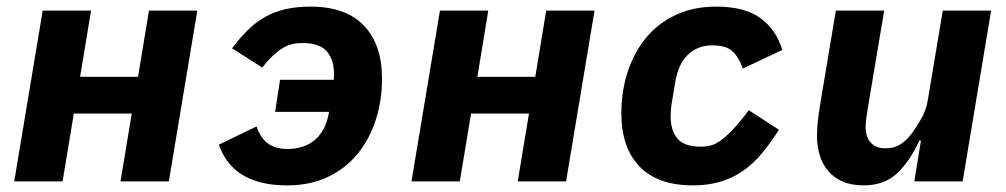

<svg xmlns="http://www.w3.org/2000/svg" viewBox="-20 -548 3040 580"><path d="M109 -516H255L222 -316H397L430 -516H576L490 0H344L378 -205H203L169 0H23Z M826 -307H988Q989 -312 989 -316Q989 -320 989 -325Q989 -367 967.5 -392.5Q946 -418 894 -418Q875 -418 860 -414Q845 -410 831 -401Q817 -392 802.5 -378Q788 -364 772 -344L681 -402Q705 -434 729.5 -458Q754 -482 782 -497.5Q810 -513 843.5 -520.5Q877 -528 918 -528Q1024 -528 1079 -471Q1134 -414 1134 -310Q1134 -244 1115 -185.5Q1096 -127 1060 -83Q1024 -39 970.5 -13.5Q917 12 848 12Q802 12 767.5 3Q733 -6 708.5 -22Q684 -38 667.5 -60.5Q651 -83 641 -111L755 -166Q767 -131 789.5 -114.5Q812 -98 848 -98Q900 -98 932.5 -126.5Q965 -155 974 -210H811Z M1309 -516H1455L1422 -316H1597L1630 -516H1776L1690 0H1544L1578 -205H1403L1369 0H1223Z M2073 12Q1967 12 1912 -45Q1857 -102 1857 -206Q1857 -272 1876 -330.5Q1895 -389 1931 -433Q1967 -477 2020.5 -502.5Q2074 -528 2143 -528Q2232 -528 2279 -492Q2326 -456 2343 -397L2224 -341Q2213 -373 2194 -392Q2175 -411 2131 -411Q2088 -411 2058.5 -383Q2029 -355 2020 -301L2010 -241Q2008 -232 2007 -219Q2006 -206 2006 -194Q2006 -154 2026.5 -129.5Q2047 -105 2097 -105Q2113 -105 2127 -108.5Q2141 -112 2157.5 -124Q2174 -136 2194.5 -157.5Q2215 -179 2242 -215L2333 -156Q2307 -115 2281 -84Q2255 -53 2224 -31.5Q2193 -10 2156 1Q2119 12 2073 12Z M2762 -123H2757Q2728 -60 2689.5 -24Q2651 12 2589 12Q2551 12 2524.5 0Q2498 -12 2481 -32.5Q2464 -53 2456 -80Q2448 -107 2448 -137Q2448 -159 2450.5 -182Q2453 -205 2459 -241L2505 -516H2651L2602 -224Q2600 -210 2597.5 -195Q2595 -180 2595 -161Q2595 -151 2598 -140Q2601 -129 2608 -120Q2615 -111 2626.5 -105.5Q2638 -100 2655 -100Q2681 -100 2700 -112Q2719 -124 2736 -147Q2747 -162 2762.5 -188.5Q2778 -215 2783 -247L2828 -516H2974L2888 0H2742Z"/></svg>

Font: IBM Plex Mono
Style: Bold Italic
Weight: 700
Italic angle: -9°
Monospace: yes
Designer: Mike Abbink, Paul van der Laan, Pieter van Rosmalen
Foundry: Bold Monday
Version: Version 2.3